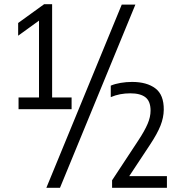

<svg xmlns="http://www.w3.org/2000/svg" viewBox="-20 -830 869 918"><path d="M166.5 -318V-764.1L191.1 -749.2L66.8 -659.3V-720.1L191.1 -810H229.2V-318ZM68.7 -308V-364H322.3V-308ZM201.6 68 562.1 -808H627.3L266.8 68ZM515.9 68V32L641.5 -158.8Q671.8 -204.8 685.8 -237.8Q699.9 -270.9 699.9 -300.9Q699.9 -345.7 675.5 -364.8Q651.2 -383.8 603.3 -383.8Q577.8 -383.8 554.5 -379.4Q531.2 -374.9 509.6 -365.6V-420.5Q529.5 -429.1 556.6 -433.7Q583.8 -438.3 611.5 -438.3Q681.8 -438.3 722.8 -407.5Q763.8 -376.7 763 -305Q762.6 -267.9 747.3 -229.2Q732 -190.5 696.6 -137.1L587.1 28.5L580.7 12H778.1V68Z"/></svg>

Font: Encode Sans SC Condensed Thin
Style: Regular
Weight: 100
Width: 3
Designer: Multiple Designers
Foundry: Impallari Type
Version: Version 3.002